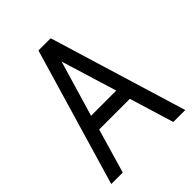

<svg xmlns="http://www.w3.org/2000/svg" viewBox="-199 -811 921 921"><g transform="rotate(-45 261.5 -350.0)"><path d="M517 0 304 -700H221L15 0H93L159 -226H367L436 0ZM349 -300H178L262 -584Z"/></g></svg>

Font: Advent Pro
Style: Medium
Weight: 500
Designer: Andreas Kalpakidis
Foundry: Andreas Kalpakidis
Version: Version 2.002 2008